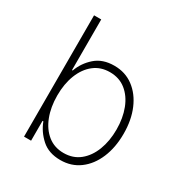

<svg xmlns="http://www.w3.org/2000/svg" viewBox="-172 -856 948 997"><g transform="rotate(30 302.5 -357.5)"><path d="M105.1 0V-727.3H148.1V-423.7H152.3Q171.2 -476.6 214.7 -515.1Q258.2 -553.6 328.1 -553.6Q393.8 -553.6 442.6 -517.2Q491.5 -480.8 518.6 -417.3Q545.8 -353.7 545.8 -271.3Q545.8 -188.9 518.8 -125Q491.8 -61.1 443 -24.9Q394.2 11.4 328.5 11.4Q258.5 11.4 215.2 -27.5Q171.9 -66.4 152.3 -119H147.4V0ZM147.7 -271.7Q147.7 -202.1 169 -147Q190.3 -92 229.9 -60.4Q269.5 -28.8 324.9 -28.8Q381 -28.8 420.8 -60.9Q460.6 -93 481.7 -148.1Q502.8 -203.1 502.8 -271.7Q502.8 -340.2 481.7 -394.9Q460.6 -449.6 420.8 -481.4Q381 -513.1 324.9 -513.1Q269.5 -513.1 229.9 -481.7Q190.3 -450.3 169 -395.8Q147.7 -341.3 147.7 -271.7Z"/></g></svg>

Font: Inter UI Extra Light
Style: Regular
Weight: 200
Designer: Rasmus Andersson
Foundry: rsms
Version: 3.2;8d6f07862